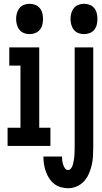

<svg xmlns="http://www.w3.org/2000/svg" viewBox="-20 -770 540 1013"><path d="M423 -590Q408 -590 393.5 -595.5Q379 -601 369.5 -613Q360 -625 356 -640Q352 -655 352 -670Q352 -685 356 -700Q360 -715 369.5 -727Q379 -739 393.5 -744.5Q408 -750 423 -750Q438 -750 453 -744.5Q468 -739 477.5 -727Q487 -715 490.5 -700Q494 -685 494 -670Q494 -655 490.5 -640Q487 -625 477.5 -613Q468 -601 453 -595.5Q438 -590 423 -590ZM136 -590Q121 -590 106.5 -595.5Q92 -601 82.5 -613Q73 -625 69 -640Q65 -655 65 -670Q65 -685 69 -700Q73 -715 82.5 -727Q92 -739 106.5 -744.5Q121 -750 136 -750Q151 -750 165.5 -744.5Q180 -739 190 -727Q200 -715 203.5 -700Q207 -685 207 -670Q207 -655 203.5 -640Q200 -625 190 -613Q180 -601 165.5 -595.5Q151 -590 136 -590ZM340 223Q320 223 300.5 217.5Q281 212 265.5 199.5Q250 187 239 170Q228 153 221.5 134Q215 115 212 95.5Q209 76 209 56H307Q307 66 308.5 77Q310 88 313 98Q316 108 322.5 117.5Q329 127 340 127Q348 127 353.5 120Q359 113 362 105.5Q365 98 366.5 90Q368 82 369.5 74Q371 66 372 58Q373 50 373 42Q373 34 373.5 26Q374 18 374 10V-520H472V10Q472 33 470.5 56.5Q469 80 463.5 103Q458 126 448.5 147.5Q439 169 423 186.5Q407 204 385 213.5Q363 223 340 223ZM20 0V-96H88V-424H29V-520H187V-96H246V0Z"/></svg>

Font: Iosevka Custom
Style: Bold
Weight: 700
Monospace: yes
Designer: Belleve Invis
Foundry: Belleve Invis
Version: Version 30.3.3; ttfautohint (v1.8.3)